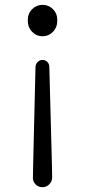

<svg xmlns="http://www.w3.org/2000/svg" viewBox="-20 -572 353 800"><path d="M117.2 167 118.2 111.3 127.9 -293.9Q128.9 -305.7 137.2 -314Q145.5 -322.3 157.2 -322.3Q168.9 -322.3 177.2 -314Q185.5 -305.7 185.5 -293.9L196.3 111.3L197.3 167Q197.3 183.6 185.5 195.8Q173.8 208 156.7 208Q139.6 208 127.9 195.8Q116.2 183.6 117.2 167ZM95.7 -487.3Q95.7 -515.6 113.8 -533.7Q131.8 -551.8 157.2 -551.8Q182.6 -551.8 200.7 -533.7Q218.8 -515.6 218.8 -487.3Q218.8 -458 200.7 -439.5Q182.6 -420.9 157.2 -420.9Q131.8 -420.9 113.8 -439.5Q95.7 -458 95.7 -487.3Z"/></svg>

Font: Gen Jyuu Gothic P Normal
Style: Regular
Weight: 300
Designer: [Source Han Sans]
Ryoko NISHIZUKA  (kana & ideographs); Paul D. Hunt (Latin, Greek & Cyrillic); Wenlong ZHANG  (bopomofo
Version: Version 1.002.20150607